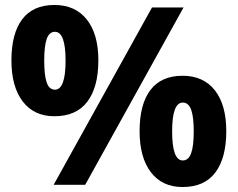

<svg xmlns="http://www.w3.org/2000/svg" viewBox="-20 -744 958 773"><path d="M376 -501Q376 -393 331.5 -334.5Q287 -276 199 -276Q117 -276 71.5 -335.5Q26 -395 26 -501Q26 -609 69.5 -666.5Q113 -724 199 -724Q283 -724 329.5 -665.5Q376 -607 376 -501ZM323 0H196L592 -714H719ZM158 -500Q158 -441 168 -412Q178 -383 201 -383Q244 -383 244 -500Q244 -616 201 -616Q178 -616 168 -587Q158 -558 158 -500ZM891 -216Q891 -108 847 -49.5Q803 9 715 9Q633 9 587.5 -50.5Q542 -110 542 -216Q542 -324 585.5 -381.5Q629 -439 715 -439Q799 -439 845 -380.5Q891 -322 891 -216ZM673 -215Q673 -98 716 -98Q739 -98 749.5 -127Q760 -156 760 -215Q760 -274 749.5 -302.5Q739 -331 716 -331Q673 -331 673 -215Z"/></svg>

Font: Noto Sans UI ExtraBold
Style: Regular
Weight: 800
Designer: Monotype Design Team
Foundry: Monotype Imaging Inc.
Version: Version 1.001